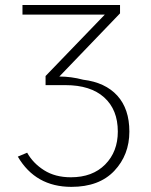

<svg xmlns="http://www.w3.org/2000/svg" viewBox="-20 -724 601 763"><path d="M50.8 -101.6 87.9 -117.2Q111.3 -75.2 155.3 -47.4Q199.2 -19.5 261.7 -19.5Q347.7 -19.5 397.9 -70.3Q448.2 -121.1 448.2 -201.2Q448.2 -288.1 394 -336.9Q339.8 -385.7 240.2 -385.7H161.1V-421.9L396.5 -666H69.3V-704.1H457V-670.9L215.8 -419.9Q262.7 -419.9 310.5 -407.2Q398.4 -396.5 446.3 -343.8Q494.1 -291 494.1 -201.2Q494.1 -108.4 434.1 -44.9Q374 18.6 263.7 18.6Q121.1 18.6 50.8 -101.6Z"/></svg>

Font: Gothic A1 ExtraLight
Style: Regular
Weight: 275
Designer: HanYang I&C Co.,Ltd.
Foundry: HanYang I&C Co.,Ltd.
Version: Version 2.50